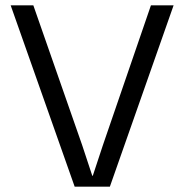

<svg xmlns="http://www.w3.org/2000/svg" viewBox="-20 -700 691 720"><path d="M20 -680H105L288 -156L326 -41H328L366 -156L546 -680H631L392 0H260Z"/></svg>

Font: CyStack Display
Style: Regular
Weight: 400
Designer: Weizhong Zhang
Foundry: 本地遙控
Version: Version 1.000;Glyphs 3.1.2 (3151)